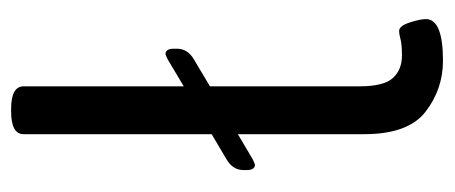

<svg xmlns="http://www.w3.org/2000/svg" viewBox="-250 -542 798 337"><g transform="rotate(-90 148.5 -373.0)"><path d="M284 -24Q284 6 211 6Q161 6 121.5 -24.5Q82 -55 82 -132V-354L38 -328Q30 -324 28 -324Q24 -324 21.5 -327.5Q19 -331 19 -338V-344Q19 -363 38 -374L82 -400V-730Q82 -752 122 -752H126Q166 -752 166 -730V-449L213 -477Q221 -481 223 -481Q227 -481 229.5 -477.5Q232 -474 232 -467V-461Q232 -442 213 -431L166 -403V-140Q166 -98 180.5 -82Q195 -66 220 -66Q239 -66 248.5 -68.5Q258 -71 263 -71Q272 -71 278 -52.5Q284 -34 284 -24Z"/></g></svg>

Font: Asap-Regular
Style: Regular
Weight: 400
Designer: Pablo Cosgaya
Foundry: Omnibus-Type
Version: Version 2.000; ttfautohint (v1.8)